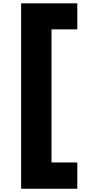

<svg xmlns="http://www.w3.org/2000/svg" viewBox="-20 -924 562 1163"><path d="M107.9 219.2V-903.8H448.2V-746.1H292V60.1H448.2V219.2Z"/></svg>

Font: Poppins ExtraBold
Style: Regular
Weight: 800
Designer: Ninad Kale (Devanagari), Jonny Pinhorn (Latin)
Foundry: Indian Type Foundry
Version: 4.004